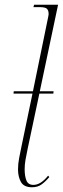

<svg xmlns="http://www.w3.org/2000/svg" viewBox="-20 -780 267 810"><path d="M115 10Q81 10 68.5 -12Q56 -34 56 -66Q56 -89 61 -114.5Q66 -140 71 -164L117 -385H37L38 -395H119L183 -707Q185 -715 185 -718Q185 -721 185 -723Q185 -735 178.5 -742.5Q172 -750 146 -750H121L124 -760H225L148 -395H206L205 -385H146L97 -154Q91 -126 87.5 -105.5Q84 -85 84 -66Q84 -37 91.5 -18.5Q99 0 121 0Q152 0 183 -39L188 -33Q172 -14 155.5 -2Q139 10 115 10Z"/></svg>

Font: Noto Serif Display ExtraCondensed Thin
Style: Italic
Weight: 100
Width: 2
Italic angle: -12°
Designer: Monotype Design Team
Foundry: Monotype Imaging Inc.
Version: Version 2.009